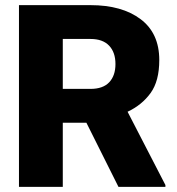

<svg xmlns="http://www.w3.org/2000/svg" viewBox="-20 -731 692 751"><path d="M443.4 0 317.9 -251H225.6V0H54.2V-710.9H334Q457 -710.9 530 -656Q603 -601.1 603 -496.1Q603 -414.1 569.1 -367.2Q535.2 -320.3 479 -293.9L627 -7.3V0ZM334 -578.6H225.6V-383.3H334Q382.8 -383.3 407.2 -409.2Q431.6 -435.1 431.6 -480.5Q431.6 -526.4 406.7 -552.5Q381.8 -578.6 334 -578.6Z"/></svg>

Font: Vazirmatn RD UI Black
Style: Regular
Weight: 900
Designer: Saber Rastikerdar
Foundry: Saber Rastikerdar
Version: Version 33.003